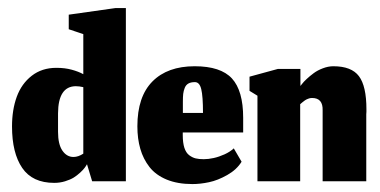

<svg xmlns="http://www.w3.org/2000/svg" viewBox="-20 -457 959 484"><path d="M212.3 0H297.3V-436.7H271.3L153.3 -420V-383.3L190 -371V-270Q177.7 -276.7 160.7 -281.3Q143.7 -286 122 -286Q85.7 -286 60 -266Q34.3 -246 22.3 -213.2Q10.3 -180.3 10.3 -138.3Q10.3 -71.3 36 -33.7Q61.7 4 116.7 4Q131 4 144 0Q157 -4 165.7 -9.3Q174.3 -14.7 182 -21.8Q189.7 -29 193.2 -33.7Q196.7 -38.3 199.3 -43ZM165.3 -61.3Q148.3 -61.3 137.3 -77.3Q126.3 -93.3 126.3 -124.7V-171.3Q126.7 -239.3 171 -239.7Q179.7 -239.7 190 -237.3V-69.7Q184 -65.7 177.7 -63.5Q171.3 -61.3 165.3 -61.3Z M491.7 -172.3H441V-200.3Q441 -212.3 441.8 -220.2Q442.7 -228 445.7 -235.5Q448.7 -243 455 -246.5Q461.3 -250 471.3 -250Q483 -250 487.3 -232.3Q491.7 -214.7 491.7 -172.3ZM465 7Q485 7 507 2.3Q529 -2.3 552.8 -15.8Q576.7 -29.3 589 -49.3L569.3 -83Q560 -74.3 546.2 -68Q532.3 -61.7 518.8 -58.7Q505.3 -55.7 493.7 -55.7Q481.7 -55.7 473.3 -57.7Q465 -59.7 457 -65.7Q449 -71.7 444.8 -84.3Q440.7 -97 440.7 -116.7V-123H593V-160Q593 -228.3 564.7 -259.2Q536.3 -290 470.7 -290Q402.3 -290 364.3 -251.7Q326.3 -213.3 326.3 -138.7Q326.3 -107.3 333.7 -81.8Q341 -56.3 356.8 -36Q372.7 -15.7 400.2 -4.3Q427.7 7 465 7Z M736.7 0V-194.3Q737.3 -195 739.2 -196.5Q741 -198 741.8 -198.7Q742.7 -199.3 744.5 -200.8Q746.3 -202.3 747.3 -203Q748.3 -203.7 750 -204.8Q751.7 -206 753 -206.5Q754.3 -207 756.2 -207.8Q758 -208.7 759.5 -209Q761 -209.3 762.8 -209.7Q764.7 -210 766.7 -210Q794.3 -210 793.3 -178.7V0H903.3V-169Q903.3 -171.3 903.7 -175.3Q903.7 -179.3 903.7 -181.3Q903.7 -240 884.8 -265Q866 -290 820.3 -290Q807.3 -290 793.8 -284.8Q780.3 -279.7 770.7 -272.5Q761 -265.3 753.2 -258Q745.3 -250.7 741.3 -245.3L737.3 -240.3V-283.3H680.7L609 -263.7V-228L629 -215.7V0Z"/></svg>

Font: Jomhuria
Style: Regular
Weight: 400
Designer: Arabic design by Kourosh Beigpour, Latin design by Eben Sorkin, engineering by Lasse Fister and Khaled Hosney
Version: Version 1.0010